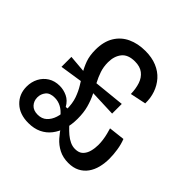

<svg xmlns="http://www.w3.org/2000/svg" viewBox="-179 -821 984 984"><g transform="rotate(45 312.5 -329.0)"><path d="M165 14Q102 14 64.5 -21.5Q27 -57 27 -112Q27 -146 41.5 -174Q56 -202 82.5 -218.5Q109 -235 145 -235Q173 -235 199.5 -222.5Q226 -210 243 -180L258 -181L257 -127Q238 -151 216 -162.5Q194 -174 170 -174Q135 -174 120 -155Q105 -136 105 -112Q105 -86 121.5 -68Q138 -50 169 -50Q199 -50 218 -67.5Q237 -85 246 -113Q255 -141 255 -174Q255 -218 243.5 -250.5Q232 -283 215.5 -309.5Q199 -336 182.5 -362.5Q166 -389 154.5 -420.5Q143 -452 143 -495Q143 -554 167 -593.5Q191 -633 233 -652.5Q275 -672 329 -672Q376 -672 412 -657Q448 -642 471.5 -615.5Q495 -589 507 -554.5Q519 -520 518 -481L432 -463Q431 -501 421 -531Q411 -561 388.5 -578.5Q366 -596 329 -596Q279 -596 256.5 -567.5Q234 -539 234 -495Q234 -462 243.5 -434Q253 -406 267 -379.5Q281 -353 295.5 -323.5Q310 -294 319.5 -259.5Q329 -225 329 -180Q329 -138 318.5 -103Q308 -68 287.5 -41.5Q267 -15 236.5 -0.5Q206 14 165 14ZM82 -310V-382L223 -370L226 -332ZM455 14Q416 14 386 -1.5Q356 -17 334.5 -41.5Q313 -66 297 -91L282 -97L300 -151Q312 -137 327 -121Q342 -105 358 -91.5Q374 -78 392 -69.5Q410 -61 429 -61Q457 -61 472 -76Q487 -91 493 -114Q499 -137 499 -161Q499 -178 496.5 -196.5Q494 -215 489.5 -232.5Q485 -250 481 -263L568 -273Q579 -245 584 -212.5Q589 -180 589 -151Q589 -118 581.5 -88Q574 -58 557.5 -35Q541 -12 515.5 1Q490 14 455 14ZM253 -331 247 -375 435 -394V-324Z"/></g></svg>

Font: Bricolage Grotesque SemiCondensed
Style: Regular
Weight: 400
Width: 4
Designer: Mathieu Triay
Foundry: Atelier Triay
Version: Version 1.001;gftools[0.9.33.dev8+g029e19f]